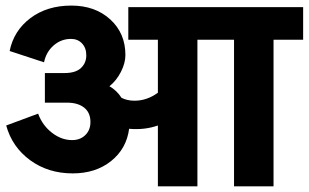

<svg xmlns="http://www.w3.org/2000/svg" viewBox="-20 -658 1095 681"><path d="M540 2.9V-212.9Q492.7 -196.3 438 -201.2Q428.7 -130.4 374 -86.7Q319.3 -43 237.8 -43Q150.9 -43 86.9 -89.8Q22.9 -136.7 2 -212.9L115.2 -254.9Q130.4 -213.4 164.1 -187.3Q197.8 -161.1 235.8 -161.1Q264.6 -161.1 282.7 -179Q300.8 -196.8 300.8 -225.1Q300.8 -258.8 278.3 -276.4Q255.9 -293.9 217.8 -293.9H139.2V-398.9H209Q248 -398.9 267.1 -416.7Q286.1 -434.6 286.1 -461.9Q286.1 -487.8 271 -503.9Q255.9 -520 231.9 -520Q196.8 -520 170.2 -496.8Q143.6 -473.6 136.2 -437L14.2 -477.1Q28.8 -549.3 87.9 -593.8Q147 -638.2 232.9 -638.2Q317.4 -638.2 371.1 -589.1Q424.8 -540 424.8 -462.9Q424.8 -434.1 408.9 -403.1Q393.1 -372.1 368.2 -352.1Q394 -337.4 411.1 -311Q431.2 -300.8 457 -300.8Q501.5 -300.8 540 -329.1V-517.1H435.1V-632.8H1055.2V-517.1H950.2V2.9H810.1V-517.1H680.2V2.9Z"/></svg>

Font: LT Superior
Style: Bold
Weight: 400
Designer: Daniel Lyons
Foundry: LyonsType
Version: Version 1.000